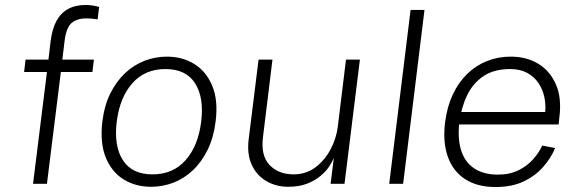

<svg xmlns="http://www.w3.org/2000/svg" viewBox="-20 -740 2322 773"><path d="M113 0 169 -450H77L83 -500H175L184 -576Q190 -623 207 -655Q224 -687 253.5 -703.5Q283 -720 325 -720Q337 -720 351.5 -718Q366 -716 379 -712L373 -662Q361 -664 349 -665Q337 -666 327 -666Q291 -666 269 -648Q247 -630 240 -575L231 -500H358L352 -450H225L169 0Z M588 12Q526 12 478 -17.5Q430 -47 406 -105.5Q382 -164 392 -250Q400 -315 424 -363.5Q448 -412 483.5 -445.5Q519 -479 562.5 -495.5Q606 -512 652 -512Q714 -512 762 -482.5Q810 -453 834.5 -394.5Q859 -336 848 -250Q840 -186 816 -137Q792 -88 756.5 -54.5Q721 -21 678 -4.5Q635 12 588 12ZM594 -38Q677 -38 727.5 -95.5Q778 -153 790 -250Q802 -347 765.5 -404.5Q729 -462 646 -462Q563 -462 512.5 -404.5Q462 -347 450 -250Q438 -153 474.5 -95.5Q511 -38 594 -38Z M1429 -500 1367 0H1311L1324 -104Q1319 -91 1306.5 -71.5Q1294 -52 1272 -33Q1250 -14 1217.5 -1Q1185 12 1140 12Q1092 12 1053 -10.5Q1014 -33 994 -75.5Q974 -118 981 -178L1021 -500H1077L1039 -190Q1029 -114 1065 -76Q1101 -38 1162 -38Q1212 -38 1249.5 -66Q1287 -94 1310.5 -138Q1334 -182 1340 -230L1373 -500Z M1547 0 1633 -700H1689L1603 0Z M1975 13Q1902 13 1853 -18.5Q1804 -50 1783 -109Q1762 -168 1772 -248Q1780 -310 1802.5 -358.5Q1825 -407 1860 -441.5Q1895 -476 1940 -494Q1985 -512 2036 -512Q2100 -512 2147.5 -483Q2195 -454 2218.5 -399.5Q2242 -345 2232 -267L2229 -239H1818L1824 -289H2175Q2178 -319 2171.5 -349.5Q2165 -380 2148 -405.5Q2131 -431 2102.5 -446.5Q2074 -462 2034 -462Q1969 -462 1926.5 -433.5Q1884 -405 1860.5 -356Q1837 -307 1829 -245Q1822 -182 1836.5 -135Q1851 -88 1888.5 -62.5Q1926 -37 1985 -37Q2033 -37 2068.5 -55Q2104 -73 2127.5 -100Q2151 -127 2163 -154L2215 -144Q2198 -103 2166 -67Q2134 -31 2087 -9Q2040 13 1975 13Z"/></svg>

Font: Inclusive Sans Light
Style: Italic
Weight: 300
Italic angle: -7°
Designer: Olivia King
Foundry: Olivia King
Version: Version 2.004